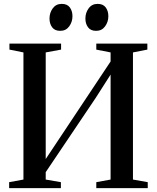

<svg xmlns="http://www.w3.org/2000/svg" viewBox="-20 -967 807 987"><path d="M27 0V-30.5L100.5 -44V-697.5L28.5 -712V-743H294V-712L215 -697.5V-149.5L304.5 -284L548.5 -651V-697.5L475 -712V-743H737.5V-712L663.5 -697.5V-44L739.5 -30.5V0H475V-30.5L548.5 -44V-583.5L471.5 -463L215 -82V-44L293 -30.5V0ZM289 -808.5Q261.5 -808.5 248 -826.8Q234.5 -845 234.5 -871.5Q234.5 -901.5 251.2 -924.2Q268 -947 297 -947H298Q325.5 -947 339 -928.8Q352.5 -910.5 352.5 -883.5Q352.5 -854.5 335.8 -831.5Q319 -808.5 290 -808.5ZM473.5 -808.5Q446 -808.5 432.5 -826.8Q419 -845 419 -871.5Q419 -901.5 435.8 -924.2Q452.5 -947 481.5 -947H482.5Q510 -947 523.5 -928.8Q537 -910.5 537 -883.5Q537 -854.5 520.2 -831.5Q503.5 -808.5 474.5 -808.5Z"/></svg>

Font: Merriweather 96pt Medium
Style: Regular
Weight: 500
Version: Version 2.100